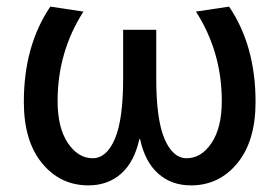

<svg xmlns="http://www.w3.org/2000/svg" viewBox="-20 -550 844 580"><path d="M403 -130H401Q386 -61 346 -25.5Q306 10 247 10Q162 10 107 -57Q52 -124 52 -242Q52 -412 132 -530L232 -515Q154 -393 154 -245Q154 -164 185 -118Q216 -72 260 -72Q302 -72 327 -130.5Q352 -189 352 -312V-460H452V-312Q452 -189 477 -130.5Q502 -72 544 -72Q588 -72 619 -118Q650 -164 650 -245Q650 -393 572 -515L672 -530Q752 -412 752 -242Q752 -124 697 -57Q642 10 557 10Q498 10 458 -25.5Q418 -61 403 -130Z"/></svg>

Font: M PLUS 1p Medium
Style: Regular
Weight: 500
Version: Version 1.062